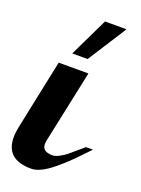

<svg xmlns="http://www.w3.org/2000/svg" viewBox="-149 -815 647 880"><g transform="rotate(20 174.5 -375.0)"><path d="M71 -500H216L144 -160Q139 -142 139 -128Q139 -91 189 -91Q203 -91 221.5 -101Q240 -111 254 -122Q268 -133 290 -152.5Q312 -172 321 -179H355Q351 -175 321.5 -144Q292 -113 272.5 -94.5Q253 -76 223 -51Q193 -26 166.5 -13Q140 0 118 0Q-6 0 -6 -109Q-6 -132 0 -160ZM115 -561 206 -750H311L190 -561Z"/></g></svg>

Font: Lobster 1.3
Style: Regular
Weight: 400
Designer: Pablo Impallari
Foundry: Pablo Impallari. www.impallari.com
Version: Version 1.003 2010